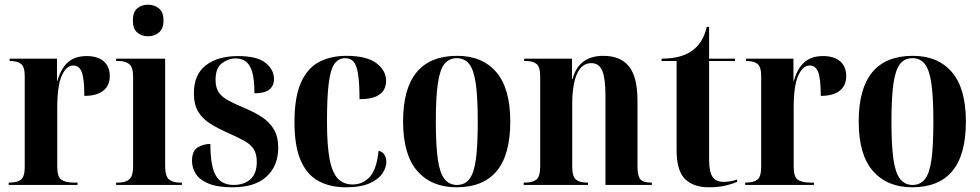

<svg xmlns="http://www.w3.org/2000/svg" viewBox="-20 -785 4161 815"><path d="M17 0V-10H21Q53 -10 69 -22.5Q85 -35 85 -77V-462Q85 -501 69.5 -513.5Q54 -526 23 -526H21V-536H222V-442H224Q238 -493 267.5 -520Q297 -547 348 -547Q395 -547 420.5 -524.5Q446 -502 446 -462Q446 -422 418.5 -400Q391 -378 338 -378Q338 -451 327 -479Q316 -507 291 -507Q262 -507 242.5 -464.5Q223 -422 223 -326V-77Q223 -35 240 -22.5Q257 -10 293 -10H309V0Z M608 -631Q581 -631 562.5 -647Q544 -663 544 -698Q544 -734 562.5 -749.5Q581 -765 608 -765Q635 -765 654.5 -749.5Q674 -734 674 -698Q674 -663 654.5 -647Q635 -631 608 -631ZM473 0V-10H485Q512 -10 528.5 -23.5Q545 -37 545 -81V-459Q545 -501 528 -513.5Q511 -526 485 -526H473V-536H681V-80Q681 -36 698 -23Q715 -10 741 -10H752V0Z M967 10Q904 10 866 -5.5Q828 -21 811.5 -46.5Q795 -72 795 -102Q795 -145 819.5 -159.5Q844 -174 873 -174Q873 -80 896 -40Q919 0 972 0Q1016 0 1043 -24Q1070 -48 1070 -98Q1070 -132 1056.5 -152.5Q1043 -173 1016.5 -187.5Q990 -202 952 -219Q906 -239 872.5 -260Q839 -281 821 -311.5Q803 -342 803 -389Q803 -469 854 -508Q905 -547 990 -547Q1072 -547 1107.5 -518Q1143 -489 1143 -450Q1143 -421 1123.5 -405Q1104 -389 1060 -389Q1060 -469 1041 -503Q1022 -537 980 -537Q949 -537 922 -516.5Q895 -496 895 -446Q895 -414 908 -394Q921 -374 948.5 -359Q976 -344 1019 -326Q1060 -309 1092 -288Q1124 -267 1142.5 -236Q1161 -205 1161 -158Q1161 -81 1111.5 -35.5Q1062 10 967 10Z M1447 10Q1382 10 1333 -16Q1284 -42 1257 -102.5Q1230 -163 1230 -267Q1230 -374 1258 -435.5Q1286 -497 1335.5 -522.5Q1385 -548 1450 -548Q1536 -548 1577.5 -517Q1619 -486 1619 -441Q1619 -423 1610.5 -405.5Q1602 -388 1577.5 -376Q1553 -364 1506 -364Q1506 -432 1500 -470Q1494 -508 1481 -523Q1468 -538 1445 -538Q1417 -538 1400 -514.5Q1383 -491 1375.5 -432.5Q1368 -374 1368 -268Q1368 -169 1379 -110.5Q1390 -52 1414 -27Q1438 -2 1477 -2Q1520 -2 1549.5 -34Q1579 -66 1587 -145Q1604 -141 1612 -128Q1620 -115 1620 -97Q1620 -75 1604 -50Q1588 -25 1550 -7.5Q1512 10 1447 10Z M1918 10Q1812 10 1751.5 -59Q1691 -128 1691 -269Q1691 -548 1921 -548Q2027 -548 2086.5 -479Q2146 -410 2146 -269Q2146 -128 2088.5 -59Q2031 10 1918 10ZM1920 0Q1953 0 1972.5 -25Q1992 -50 2000 -108.5Q2008 -167 2008 -269Q2008 -372 1999.5 -430.5Q1991 -489 1971.5 -513.5Q1952 -538 1919 -538Q1886 -538 1866.5 -513.5Q1847 -489 1838.5 -430.5Q1830 -372 1830 -269Q1830 -167 1838.5 -108.5Q1847 -50 1867 -25Q1887 0 1920 0Z M2203 0V-10H2210Q2241 -10 2257 -23Q2273 -36 2273 -79V-461Q2273 -501 2257.5 -513.5Q2242 -526 2212 -526H2205V-536H2408V-449H2410Q2424 -500 2457 -524Q2490 -548 2541 -548Q2614 -548 2650 -503Q2686 -458 2686 -357V-81Q2686 -37 2698.5 -23.5Q2711 -10 2743 -10H2747V0H2550V-379Q2550 -452 2536.5 -484.5Q2523 -517 2490 -517Q2450 -517 2429.5 -472Q2409 -427 2409 -342V-77Q2409 -36 2424.5 -23Q2440 -10 2470 -10H2476V0Z M2988 10Q2924 10 2888 -25Q2852 -60 2852 -147V-526H2788V-536Q2868 -536 2914 -567Q2964 -600 2980 -671H2990V-536H3100V-526H2990V-107Q2990 -56 3004.5 -34.5Q3019 -13 3051 -13Q3063 -13 3077 -15Q3091 -17 3109 -23V-13Q3094 -6 3063 2Q3032 10 2988 10Z M3143 0V-10H3147Q3179 -10 3195 -22.5Q3211 -35 3211 -77V-462Q3211 -501 3195.5 -513.5Q3180 -526 3149 -526H3147V-536H3348V-442H3350Q3364 -493 3393.5 -520Q3423 -547 3474 -547Q3521 -547 3546.5 -524.5Q3572 -502 3572 -462Q3572 -422 3544.5 -400Q3517 -378 3464 -378Q3464 -451 3453 -479Q3442 -507 3417 -507Q3388 -507 3368.5 -464.5Q3349 -422 3349 -326V-77Q3349 -35 3366 -22.5Q3383 -10 3419 -10H3435V0Z M3852 10Q3746 10 3685.5 -59Q3625 -128 3625 -269Q3625 -548 3855 -548Q3961 -548 4020.5 -479Q4080 -410 4080 -269Q4080 -128 4022.5 -59Q3965 10 3852 10ZM3854 0Q3887 0 3906.5 -25Q3926 -50 3934 -108.5Q3942 -167 3942 -269Q3942 -372 3933.5 -430.5Q3925 -489 3905.5 -513.5Q3886 -538 3853 -538Q3820 -538 3800.5 -513.5Q3781 -489 3772.5 -430.5Q3764 -372 3764 -269Q3764 -167 3772.5 -108.5Q3781 -50 3801 -25Q3821 0 3854 0Z"/></svg>

Font: Noto Serif Display Condensed
Style: Bold
Weight: 700
Width: 3
Designer: Monotype Design Team
Foundry: Monotype Imaging Inc.
Version: Version 2.009